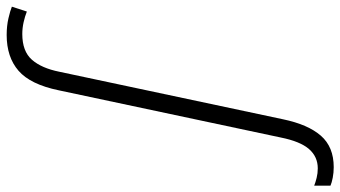

<svg xmlns="http://www.w3.org/2000/svg" viewBox="-380 -558 1045 590"><g transform="rotate(-90 143.0 -262.5)"><path d="M-75 240Q-92 240 -107.5 237Q-123 234 -132 230V180Q-122 184 -108 187.5Q-94 191 -79 191Q-43 191 -19.5 164Q4 137 16 77L161 -605Q179 -692 221 -728.5Q263 -765 331 -765Q359 -765 382.5 -759.5Q406 -754 418 -749L403 -703Q388 -709 370 -713Q352 -717 334 -717Q281 -717 255 -687.5Q229 -658 218 -603L72 84Q56 161 21.5 200.5Q-13 240 -75 240Z"/></g></svg>

Font: Noto Sans Light
Style: Italic
Weight: 300
Italic angle: -12°
Designer: Monotype Design Team
Foundry: Monotype Imaging Inc.
Version: Version 2.013; ttfautohint (v1.8.4.7-5d5b)